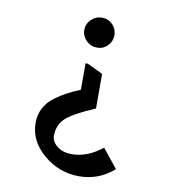

<svg xmlns="http://www.w3.org/2000/svg" viewBox="-78 -722 728 815"><g transform="rotate(10 286.0 -314.0)"><path d="M250.5 -635Q270 -654 297 -654Q324 -654 342.5 -635Q361 -616 361 -589.5Q361 -563 342.5 -544Q324 -525 297 -525Q270 -525 250.5 -544.5Q231 -564 231 -590Q231 -616 250.5 -635ZM182 -126Q182 -100 206.5 -80.5Q231 -61 270 -61Q337 -61 401 -112L466 -31Q402 26 316 26Q230 26 163 -31Q96 -88 96 -165Q96 -237 157 -281Q201 -313 261 -337V-451H271L338 -419V-270Q234 -225 208 -195.5Q182 -166 182 -126Z"/></g></svg>

Font: Halant SemiBold
Style: Regular
Weight: 600
Designer: Hitesh Malaviya (Devanagari), Satya Rajpurohit (Latin)
Foundry: Indian Type Foundry
Version: Version 1.101;PS 1.0;hotconv 1.0.78;makeotf.lib2.5.61930; tt